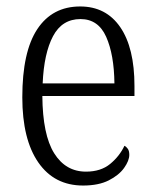

<svg xmlns="http://www.w3.org/2000/svg" viewBox="-20 -564 479 594"><path d="M237 10Q148 10 98.5 -61.5Q49 -133 49 -263Q49 -404 95.5 -474Q142 -544 228 -544Q308 -544 352 -480Q396 -416 396 -298V-267H111Q112 -147 147.5 -90Q183 -33 246 -33Q292 -33 321 -57Q350 -81 365 -113Q371 -110 375.5 -103.5Q380 -97 380 -85Q380 -67 364 -44.5Q348 -22 316.5 -6Q285 10 237 10ZM334 -306Q333 -395 308.5 -450Q284 -505 229 -505Q172 -505 144 -452Q116 -399 112 -306Z"/></svg>

Font: Noto Serif Lao Condensed Light
Style: Regular
Weight: 300
Width: 3
Designer: Monotype Design Team
Foundry: Monotype Imaging Inc.
Version: Version 2.003; ttfautohint (v1.8.4.7-5d5b)